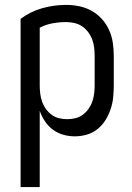

<svg xmlns="http://www.w3.org/2000/svg" viewBox="-20 -548 540 783"><path d="M64 215V-471Q104 -501 152 -514.5Q200 -528 250 -528Q277 -528 303.5 -522.5Q330 -517 353.5 -504Q377 -491 395.5 -470.5Q414 -450 425 -425.5Q436 -401 440 -374Q444 -347 444 -320V-200Q444 -175 441.5 -150.5Q439 -126 431 -102.5Q423 -79 410 -58Q397 -37 377.5 -21.5Q358 -6 334 1Q310 8 285 8Q261 8 238 1.5Q215 -5 196 -19Q177 -33 163.5 -53Q150 -73 142 -96V215ZM254 -62Q271 -62 287.5 -66Q304 -70 317.5 -80Q331 -90 341 -104Q351 -118 356.5 -134Q362 -150 364 -166.5Q366 -183 366 -200V-320Q366 -337 364 -354Q362 -371 356 -387Q350 -403 339.5 -417Q329 -431 315 -440.5Q301 -450 284 -454Q267 -458 250 -458Q222 -458 194.5 -453Q167 -448 142 -435V-200Q142 -183 144 -166.5Q146 -150 151.5 -134Q157 -118 167 -104Q177 -90 190.5 -80Q204 -70 220.5 -66Q237 -62 254 -62Z"/></svg>

Font: Moesevka
Style: Regular
Weight: 400
Monospace: yes
Designer: Belleve Invis
Foundry: Belleve Invis
Version: Version 32.5.0; ttfautohint (v1.8.4)